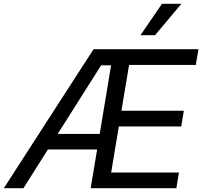

<svg xmlns="http://www.w3.org/2000/svg" viewBox="-40 -985 1058 1005"><path d="M-19.9 0H82.7L210.9 -202.8H468.4L434.7 0H883.2L896.7 -82H541.9L582 -323.2H908.7L922.2 -405.5H595.5L635.7 -645.2H985.1L998.6 -727.3H449.6ZM262.1 -284.1 489.3 -643.1H541.5L481.9 -284.1ZM695.3 -800.8H771.7L909.4 -965.2H807.9Z"/></svg>

Font: Margiela Sans Text
Style: Italic
Weight: 400
Italic angle: -9.39999°
Designer: Stefan Endress, Andreas Faust
Version: Version 1.100;FEAKit 1.0